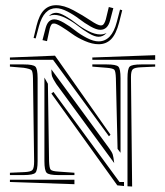

<svg xmlns="http://www.w3.org/2000/svg" viewBox="-20 -738 625 728"><path d="M384.3 -613.3Q371.1 -598.6 353.5 -598.6Q338.9 -598.6 316.9 -611.6Q294.9 -624.5 275.1 -640.1Q255.4 -655.8 230.5 -668.7Q205.6 -681.6 186 -681.6Q175.3 -681.6 165.5 -677.2Q177.2 -689.5 192.9 -689.5Q206.5 -689.5 228.5 -676.8Q250.5 -664.1 270.3 -648.4Q290 -632.8 315.2 -620.1Q340.3 -607.4 360.4 -607.4Q373.5 -607.4 384.3 -613.3ZM409.7 -707 397.5 -660.6Q388.2 -625 360.4 -625Q345.7 -625 323.2 -637.7Q300.8 -650.4 280.5 -666Q260.3 -681.6 235.8 -694.3Q211.4 -707 192.9 -707Q146.5 -707 127.9 -639.2L115.2 -592.3L107.4 -594.2L118.7 -641.1Q128.9 -682.1 147.2 -700.2Q165.5 -718.3 192.9 -718.3Q222.7 -718.3 258.5 -699Q294.4 -679.7 322.8 -660.6Q351.1 -641.6 361.8 -641.6Q365.7 -641.6 368.7 -642.8Q371.6 -644 375 -649.4Q378.4 -654.8 381.3 -664.6L392.6 -711.4ZM443.4 -699.2 431.6 -652.3Q419.9 -607.9 401.1 -589.1Q382.3 -570.3 354 -570.3Q330.1 -570.3 302 -582.5Q273.9 -594.7 253.4 -609.6Q232.9 -624.5 213.1 -636.7Q193.4 -648.9 185.1 -648.9Q181.2 -648.9 179 -648.2Q176.8 -647.5 174.1 -643.3Q171.4 -639.2 168.9 -630.9L158.2 -582L141.1 -585.9L153.3 -632.8Q162.1 -664.6 186 -664.6Q200.2 -664.6 222.4 -651.6Q244.6 -638.7 264.6 -622.8Q284.7 -606.9 309.6 -594Q334.5 -581.1 353.5 -581.1Q403.8 -581.1 422.9 -654.8L435.1 -701.7ZM450.2 -32.7 424.8 -35.2 174.8 -383.3 182.6 -389.6 433.1 -47.9H450.2ZM463.4 -31.7V-441.4Q463.4 -477.1 471.7 -485.4Q480 -493.7 515.6 -493.7H568.4V-485.4L514.2 -482.9Q490.2 -481.9 483.4 -475.3Q476.6 -468.8 476.6 -446.3V-442.4L481 -30.8ZM568.4 -528.8V-511.2H330.1V-520ZM425.8 -173.3 419.4 -441.4Q418.5 -467.3 413.8 -473.1Q409.2 -479 384.8 -481L330.1 -485.4V-493.7H384.8Q420.4 -493.7 428.7 -485.4Q437 -477.1 437 -441.4V-158.7ZM148.4 -443.8 161.6 -420.4 166 -127Q167 -101.1 171.9 -95Q176.8 -88.9 201.2 -87.4L262.2 -83V-74.2H201.2Q165.5 -74.2 157 -82.8Q148.4 -91.3 148.4 -127ZM262.2 -56.6V-39.6L17.6 -47.9V-56.6ZM17.6 -485.4V-493.7H69.8Q105.5 -493.7 114 -485.4Q122.6 -477.1 122.6 -441.4V-127Q122.6 -91.3 114 -82.8Q105.5 -74.2 69.8 -74.2H17.6V-83L71.8 -85.4Q96.7 -86.4 103 -93.5Q109.4 -100.6 109.4 -126L105 -441.4Q104.5 -466.3 99.6 -471.7Q94.7 -477.1 69.8 -481ZM398.9 -227.5 393.1 -221.2 181.2 -511.2H17.6V-520L188.5 -526.9ZM174.8 -475.1 393.6 -176.3Q404.8 -161.1 407.5 -152.1Q410.2 -143.1 413.1 -119.6L193.8 -418.9Q180.7 -439 177.7 -448Q174.8 -457 174.8 -475.1Z"/></svg>

Font: FoglihtenNo03
Style: Regular
Weight: 500
Version: Version 0.59